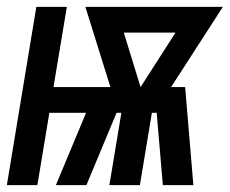

<svg xmlns="http://www.w3.org/2000/svg" viewBox="-43 -540 670 560"><path d="M-23 0 63 -520H152L113 -286H279L206 -520H607L456 -286H497L521 0H432L414 -211H400L365 0H276L311 -211H297L209 0H120L208 -211H101L66 0ZM367 -286 469 -445H318Z"/></svg>

Font: Iosevka Extended Oblique
Style: Bold
Weight: 700
Width: 7
Italic angle: -9°
Monospace: yes
Designer: Belleve Invis
Foundry: Belleve Invis
Version: Version 32.5.0; ttfautohint (v1.8.4)